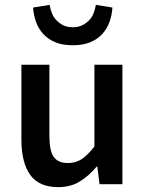

<svg xmlns="http://www.w3.org/2000/svg" viewBox="-20 -757 596 789"><path d="M219 12Q140 12 104 -38.5Q68 -89 68 -183V-491H183V-198Q183 -137 201 -112Q219 -87 259 -87Q291 -87 315.5 -103Q340 -119 368 -155V-491H483V0H389L380 -72H377Q345 -34 307.5 -11Q270 12 219 12ZM279 -571Q237 -571 207 -583.5Q177 -596 157.5 -617.5Q138 -639 128 -667Q118 -695 116 -726L184 -737Q187 -719 193.5 -702.5Q200 -686 212 -673.5Q224 -661 240.5 -653Q257 -645 279 -645Q301 -645 317.5 -653Q334 -661 346 -673.5Q358 -686 364.5 -702.5Q371 -719 374 -737L442 -726Q440 -695 430 -667Q420 -639 400.5 -617.5Q381 -596 351 -583.5Q321 -571 279 -571Z"/></svg>

Font: Processing Sans Pro Semibold
Style: Regular
Weight: 600
Designer: Paul D. Hunt
Foundry: Adobe Systems Incorporated
Version: Version 2.020;PS 2.000;hotconv 1.0.86;makeotf.lib2.5.63406